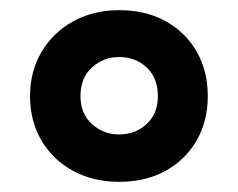

<svg xmlns="http://www.w3.org/2000/svg" viewBox="-20 -744 468 377"><path d="M214 -387Q163 -387 123.5 -408.5Q84 -430 61.5 -468Q39 -506 39 -555Q39 -604 61.5 -642Q84 -680 123.5 -702Q163 -724 214 -724Q266 -724 305 -702.5Q344 -681 366 -643Q388 -605 388 -555Q388 -506 366 -468Q344 -430 305 -408.5Q266 -387 214 -387ZM214 -480Q246 -480 268 -500.5Q290 -521 290 -555Q290 -591 268 -611.5Q246 -632 214 -632Q183 -632 160.5 -611.5Q138 -591 138 -555Q138 -521 160.5 -500.5Q183 -480 214 -480Z"/></svg>

Font: Noto Sans Malayalam
Style: Regular
Weight: 400
Designer: Jelle Bosma - Monotype Design Team
Foundry: Monotype Imaging Inc.
Version: Version 2.103